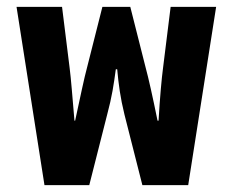

<svg xmlns="http://www.w3.org/2000/svg" viewBox="-20 -537 675 557"><path d="M109 0H239L291 -205C305 -257 310 -292 316 -336H320C324 -292 329 -254 341 -205L393 0H526L607 -517H475L453 -340C449 -310 444 -256 440 -187H437C423 -256 411 -310 402 -343L358 -517H277L233 -343C224 -310 213 -256 198 -187H196C190 -256 186 -310 182 -340L160 -517H28Z"/></svg>

Font: Noto Sans Thai UI Cond
Style: Bold
Weight: 700
Width: 3
Designer: Monotype Design Team
Foundry: Monotype Imaging Inc.
Version: Version 2.000